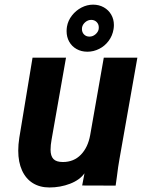

<svg xmlns="http://www.w3.org/2000/svg" viewBox="-20 -798 640 826"><path d="M58.5 -150Q58.5 -176 63 -205L120 -550H264L202 -198Q197.5 -173.5 197.5 -154Q197.5 -127 209.8 -114Q222 -101 250.5 -101Q297.5 -101 328 -132.5Q358.5 -164 368 -217L426.5 -550H571L494 -114Q488 -81.5 483 -39L477.5 0.5L333.5 0L343.5 -52.5Q323 -23.5 281.2 -7.5Q239.5 8.5 192.5 8.5Q151.5 8.5 121.2 -10.2Q91 -29 74.8 -64.8Q58.5 -100.5 58.5 -150ZM266.5 -664Q266.5 -673.5 268 -683Q272.5 -709.5 289.5 -731.2Q306.5 -753 330.5 -765.5Q354.5 -778 380.5 -778Q406 -778 426.5 -766.5Q447 -755 458.5 -735Q470 -715 470 -690.5Q470 -681.5 468.5 -672.5Q464 -644.5 447.5 -622.2Q431 -600 406.8 -587.8Q382.5 -575.5 356 -575.5Q330 -575.5 309.5 -587Q289 -598.5 277.8 -618.5Q266.5 -638.5 266.5 -664ZM404.5 -672.5Q405 -675 405 -680Q405 -694 395.8 -703.2Q386.5 -712.5 372.5 -712.5Q358.5 -712.5 347 -702.8Q335.5 -693 333 -680Q332.5 -677.5 332.5 -673Q332.5 -659 341.5 -649.8Q350.5 -640.5 365 -640.5Q379 -640.5 390.5 -650.2Q402 -660 404.5 -672.5Z"/></svg>

Font: JuliaMono ExtraBold
Style: Italic
Weight: 800
Italic angle: -9°
Monospace: yes
Designer: cormullion
Foundry: corm
Version: Version 0.057; ttfautohint (v1.8.4)